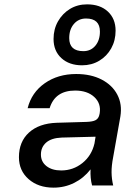

<svg xmlns="http://www.w3.org/2000/svg" viewBox="-20 -852 576 882"><path d="M511 -711Q511 -666 491 -630Q471 -594 436 -573Q401 -552 357 -552Q298 -552 262 -585Q226 -618 226 -673Q226 -718 246.5 -754Q267 -790 301.5 -811Q336 -832 380 -832Q440 -832 475.5 -799Q511 -766 511 -711ZM298 -677Q298 -617 363 -617Q397 -617 418 -642Q439 -667 439 -707Q439 -767 375 -767Q341 -767 319.5 -742Q298 -717 298 -677ZM500 -131Q492 -90 492.5 -59.5Q493 -29 500 0H403Q394 -33 396 -74Q365 -34 321 -12Q277 10 226 10Q156 10 111.5 -29Q67 -68 67 -130Q67 -201 113 -243Q159 -285 240 -288L377 -292Q406 -293 419 -300Q432 -307 436 -323L438 -332Q445 -377 413 -406.5Q381 -436 325 -436Q233 -436 208 -355H107Q125 -427 185.5 -469.5Q246 -512 330 -512Q398 -512 447 -486.5Q496 -461 519 -417Q542 -373 533 -317ZM168 -142Q168 -109 193.5 -89Q219 -69 261 -69Q316 -69 358.5 -103Q401 -137 414 -193L419 -224L263 -220Q216 -218 192 -197Q168 -176 168 -142Z"/></svg>

Font: Overused Grotesk Medium
Style: Italic
Weight: 500
Italic angle: -10°
Version: Version 0.003